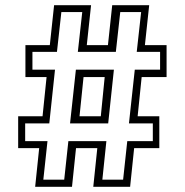

<svg xmlns="http://www.w3.org/2000/svg" viewBox="-20 -720 712 740"><path d="M115.5 0 131 -149H50V-272H144L159.5 -423H78V-546H172L188.5 -700H331L314.5 -546H396L412.5 -700H555L538.5 -546H622V-423H526L510.5 -272H594V-149H497L481.5 0H339.5L355 -149H273L257.5 0ZM250 -244.5 272.5 -451.5H419L397 -244.5ZM286.5 -272H368.5L383.5 -423H302ZM147 -27.5H227.5L243.5 -176H390L374.5 -27.5H454.5L470.5 -176H569V-244.5H477L499.5 -451.5H597V-520H507L524 -673.5H443.5L426.5 -520H280L297 -673.5H216.5L199.5 -520H105V-451.5H192L170 -244.5H77V-176H163Z"/></svg>

Font: Tourney Thin Light
Style: Regular
Weight: 300
Version: Version 1.015